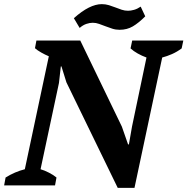

<svg xmlns="http://www.w3.org/2000/svg" viewBox="-44 -896 906 928"><path d="M595 -700H842L834 -662Q811 -645 787 -634.5Q763 -624 740 -618L606 12H525L277 -498L253 -575H250L241 -495L152 -78Q170 -73 192.5 -61.5Q215 -50 229 -38L222 0H-24L-17 -38Q28 -66 76 -78L192 -624Q175 -631 155.5 -642Q136 -653 125 -663L132 -700H344L545 -284L575 -198H579L594 -284L664 -618Q642 -626 621.5 -637.5Q601 -649 587 -662ZM658 -817Q626 -785 598 -768.5Q570 -752 534 -752Q515 -752 498.5 -757.5Q482 -763 466 -769Q450 -775 435 -780.5Q420 -786 404 -786Q390 -786 373.5 -780.5Q357 -775 341 -761L313 -808Q389 -876 448 -876Q466 -876 482.5 -871Q499 -866 514 -860Q529 -854 544 -849Q559 -844 575 -844Q588 -844 604 -848.5Q620 -853 636 -864Z"/></svg>

Font: PTSerif
Style: Bold Italic
Weight: 700
Italic angle: -12°
Designer: A.Korolkova, O.Umpeleva, V.Yefimov
Foundry: ParaType Ltd
Version: Version 1.000W OFL; ttfautohint (v1.2) -l 8 -r 50 -G 200 -x 